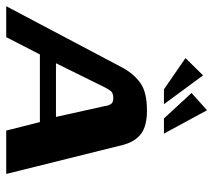

<svg xmlns="http://www.w3.org/2000/svg" viewBox="-78 -648 702 633"><g transform="rotate(90 273.5 -331.0)"><path d="M-23 0 181 -386Q202 -423 232 -443.5Q262 -464 321 -464Q371 -464 397 -445Q423 -426 434 -386L530 0H387L359 -111H136L79 0ZM165 -164H342L306 -326Q305 -336 300 -344.5Q295 -353 280 -353Q263 -353 256.5 -344.5Q250 -336 245 -326ZM251 -520 148 -591 205 -649 300 -520ZM347 -520 263 -611 320 -662 397 -520Z"/></g></svg>

Font: Genos SemiBold
Style: Italic
Weight: 600
Italic angle: -8°
Version: Version 1.010